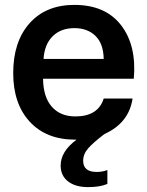

<svg xmlns="http://www.w3.org/2000/svg" viewBox="-20 -562 602 785"><path d="M288 9Q169 9 101.5 -64.5Q34 -138 34 -263Q34 -392 101 -467Q168 -542 284 -542Q411 -542 475 -459Q539 -376 527 -240H156Q157 -165 192 -125.5Q227 -86 288 -86Q381 -86 404 -159H522Q507 -59 407 -14Q361 21 340.5 44.5Q320 68 320 95Q320 141 375 141Q400 141 419 133V190Q389 203 340 203Q288 203 258 179.5Q228 156 228 115Q228 57 293 9ZM158 -321H404Q403 -383 370.5 -415Q338 -447 284 -447Q229 -447 195.5 -414Q162 -381 158 -321Z"/></svg>

Font: Mona Sans SemiBold
Style: Regular
Weight: 600
Designer: Deni Anggara
Foundry: GitHub
Version: Version 2.000;Glyphs 3.2.3 (3260)